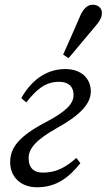

<svg xmlns="http://www.w3.org/2000/svg" viewBox="-20 -780 451 812"><path d="M137 12C219 12 272 -30 320 -90L303 -112C254 -69 215 -50 161 -50C126 -50 101 -67 101 -112C101 -152 134 -190 220 -238C319 -293 364 -341 364 -393C364 -450 322 -488 256 -488C170 -488 108 -433 70 -365L91 -347C133 -399 169 -434 230 -434C264 -434 291 -419 291 -378C291 -343 263 -310 173 -263C59 -203 23 -155 23 -94C23 -33 66 12 137 12ZM247 -549 270 -534C310 -582 349 -628 389 -676C405 -695 411 -710 411 -725C411 -748 393 -760 372 -760C350 -760 334 -744 321 -717C297 -661 272 -605 247 -549Z"/></svg>

Font: Source Serif 4 Variable
Style: Italic
Weight: 400
Italic angle: -12°
Designer: Frank Grießhammer
Foundry: Adobe Systems Incorporated
Version: Version 4.004;hotconv 1.0.116;makeotfexe 2.5.65601